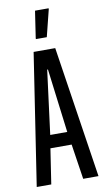

<svg xmlns="http://www.w3.org/2000/svg" viewBox="-98 -942 542 989"><g transform="rotate(-10 172.5 -448.0)"><path d="M11 0 116 -688H229L334 0H254L226 -184H115L87 0ZM126 -252H215L173 -586H169ZM139 -751V-756L160 -896H231V-891L196 -751Z"/></g></svg>

Font: Saira Ultra Condensed Medium
Style: Regular
Weight: 500
Width: 1
Designer: Hector Gatti with collaboration of the Omnibus-Type team
Foundry: Omnibus-Type
Version: Version 1.001; ttfautohint (v1.8)